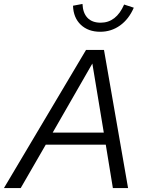

<svg xmlns="http://www.w3.org/2000/svg" viewBox="-64 -953 731 973"><path d="M-44 0 372 -700H463L585 0H508L472 -220H168L41 0ZM203 -281H462L404 -631ZM444 -792Q383 -792 345.5 -827.5Q308 -863 306 -924L354 -933Q356 -887 379.5 -862.5Q403 -838 446 -838Q525 -838 565 -930L614 -914Q589 -856 544.5 -824Q500 -792 444 -792Z"/></svg>

Font: Red Hat Text
Style: Italic
Weight: 400
Italic angle: -12°
Designer: Pentagram, MCKL
Foundry: Pentagram, MCKL
Version: Version 1.023